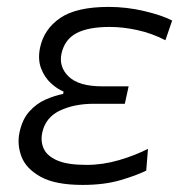

<svg xmlns="http://www.w3.org/2000/svg" viewBox="-20 -526 534 556"><path d="M219.5 9.5Q140 9.5 97.8 -14Q55.5 -37.5 42.2 -72.5Q29 -107.5 36.5 -142.5Q44.5 -180.5 65 -203.2Q85.5 -226 111.5 -237.5Q137.5 -249 163 -254L164 -261Q146 -268 127.5 -285Q109 -302 99 -328Q89 -354 96 -388Q107.5 -442 154.5 -474Q201.5 -506 295 -506Q346.5 -506 397.5 -494Q448.5 -482 478.5 -466.5L459 -409.5Q419 -430 377.2 -439Q335.5 -448 298 -448Q235.5 -448 201.2 -429.8Q167 -411.5 158 -370.5Q150 -332 179.2 -304Q208.5 -276 276 -276H352.5L341.5 -225.5H252Q195 -225.5 153.5 -205.8Q112 -186 102.5 -142.5Q97 -117 106.5 -95.8Q116 -74.5 145.5 -61.5Q175 -48.5 230.5 -48.5Q277.5 -48.5 324.5 -62.2Q371.5 -76 408.5 -95L403.5 -32Q375.5 -18 328.5 -4.2Q281.5 9.5 219.5 9.5Z"/></svg>

Font: Commissioner Light
Style: Italic
Weight: 300
Italic angle: -12°
Designer: Kostas Bartsokas
Foundry: Kostas Bartsokas
Version: Version 1.000; ttfautohint (v1.8.3)